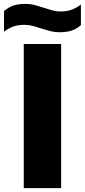

<svg xmlns="http://www.w3.org/2000/svg" viewBox="-62 -966 435 986"><path d="M60 0V-740H252V0ZM245.5 -800.5Q217.5 -800.5 193.8 -807Q170 -813.5 147 -820.5Q127 -827.5 106.5 -833Q86 -838.5 63.5 -838.5Q31 -838.5 7 -830Q-17 -821.5 -41.5 -803.5V-908.5Q-20 -928 5.5 -937Q31 -946 66.5 -946Q95 -946 118.8 -939.5Q142.5 -933 165 -925.5Q185.5 -919 206 -913Q226.5 -907 248.5 -907Q281 -907 305 -915.8Q329 -924.5 353.5 -942.5V-837Q332.5 -818 306.8 -809.2Q281 -800.5 245.5 -800.5Z"/></svg>

Font: Encode Sans Condensed Thin ExtraBold
Style: Regular
Weight: 800
Version: Version 3.002